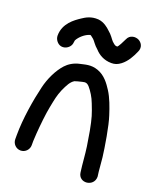

<svg xmlns="http://www.w3.org/2000/svg" viewBox="-147 -805 801 975"><g transform="rotate(20 253.5 -317.5)"><path d="M114 -1V-23C114 -28 114.8 -42.8 116.4 -65.2C119.7 -109.7 126.3 -175.3 134.5 -215C143.5 -260 146.6 -279.4 160.9 -314C176.2 -347.3 186.7 -368.2 206.4 -380.3C210.9 -382.5 231.4 -387.6 244.5 -390.8C263 -396.2 272 -392.3 282.4 -381.3C299.6 -361.3 316.6 -334.8 327.6 -305.1C347.6 -254.2 353.5 -237.5 366.4 -169.6C373 -130.8 377.3 -104.2 379.3 -91.3C385.6 -49.4 387.8 -0.6 394.2 44.3C401.2 100.3 483 91.5 483 36C483 35 482.9 33.2 482.7 31.9C477.9 3.1 477.1 -31.1 472.8 -66.5C466.9 -115.7 448.7 -229.1 431.7 -278.9C419.4 -317.2 403.6 -362.4 381.5 -396.6C362.7 -425.7 338.5 -460.4 297.4 -475C257.3 -489.4 227.6 -477.6 202 -472.5C170.4 -465.8 145.7 -449.5 129.6 -431.9C98.3 -397.8 72.6 -344.3 60.7 -292.7C43.2 -220.1 25 -112.1 25 -23V-1C25 23.1 44.3 44 69.5 44C94.7 44 114 23.1 114 -1ZM136 -564.3C136.4 -568.1 137.4 -574.3 137.9 -576C149.3 -597.8 175 -620.7 201.2 -628.6C204.1 -629.4 208.3 -626.2 222 -614.8C230.4 -607.8 240.8 -588.3 260.6 -571.9C279.8 -550.5 309.5 -531 351 -531C369.2 -531 384 -535.7 400.9 -548.7C428.7 -569.9 446.3 -602.5 459.2 -632.4C472.5 -660 456.5 -682.4 439.1 -690.7C421.9 -698.9 391.1 -698 379.1 -669.2C370.9 -652.1 357.3 -624.1 350.4 -620C338 -620.2 336.1 -623.1 321 -636.3C311.4 -646.4 301.8 -664.8 280.4 -681.9C268.1 -693.9 245 -713.7 214.1 -716.9C173.8 -719.6 148 -703.4 129.1 -690.8C100.1 -671.4 47 -635.3 47 -569C47 -558.1 51.2 -548 57.2 -540.3C84.6 -504.6 134.3 -529.8 136 -564.3Z"/></g></svg>

Font: Just Breathe
Style: Bd
Weight: 400
Foundry: Cannot Into Space Fonts
Version: Version 0.72